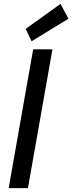

<svg xmlns="http://www.w3.org/2000/svg" viewBox="-20 -976 375 996"><path d="M25 0 152 -720H252L125 0ZM144 -762 113 -826 294 -956 335 -879Z"/></svg>

Font: DM Sans 11pt Medium
Style: Italic
Weight: 500
Italic angle: -10°
Version: Version 4.004;gftools[0.9.30]